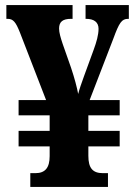

<svg xmlns="http://www.w3.org/2000/svg" viewBox="-20 -734 533 754"><path d="M99 0H404V-54H384C344 -54 327 -74 327 -122V-159H450V-220H327V-281H450V-341H332L425 -582C448 -645 458 -660 483 -660H486V-714H316V-660H318C349 -660 367 -647 367 -621C367 -597 359 -569 348 -539L310 -435C300 -407 292 -385 287 -365C282 -392 273 -426 259 -468L226 -562C218 -586 212 -606 212 -622C212 -649 227 -660 259 -660H265V-714H5V-660H10C32 -660 42 -647 58 -607L161 -341H53V-281H175V-220H53V-159H175V-121C175 -76 158 -54 119 -54H99Z"/></svg>

Font: Noto Serif Devanagari Condensed ExtraBold
Style: Regular
Weight: 800
Width: 3
Designer: Universal Thirst, Indian Type Foundry and the Monotype Design Team
Foundry: Monotype Imaging Inc.
Version: Version 2.004